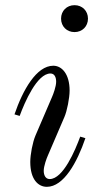

<svg xmlns="http://www.w3.org/2000/svg" viewBox="-20 -710 374 742"><path d="M36 -268 56 -262C75 -314 123 -426 175 -426C191 -426 197 -411 197 -394C197 -376 186 -346 181 -335L117 -186C106 -160 97 -113 97 -84C97 -16 128 12 161 12C226 12 278 -82 310 -176L290 -182C271 -130 224 -18 172 -18C156 -18 149 -33 149 -50C149 -68 160 -98 165 -109L229 -258C239 -281 249 -331 249 -360C249 -424 219 -456 186 -456C121 -456 68 -362 36 -268ZM216 -638C216 -608 238 -586 268 -586C298 -586 320 -608 320 -638C320 -668 298 -690 268 -690C238 -690 216 -668 216 -638Z"/></svg>

Font: Old Standard
Style: Italic
Weight: 400
Italic angle: -15.2°
Designer: Alexey Kryukov <alexios@thessalonica.org.ru>
Version: Version 2.0